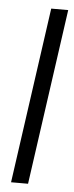

<svg xmlns="http://www.w3.org/2000/svg" viewBox="-49 -662 267 690"><g transform="rotate(5 84.5 -317.0)"><path d="M18.1 0 107.5 -634.3H168.8L79.4 0Z"/></g></svg>

Font: Alumni Sans SC Thin
Style: Italic
Weight: 100
Italic angle: -8°
Designer: Robert E. Leuschke
Foundry: Robert E. Leuschke
Version: Version 1.016